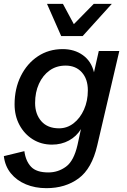

<svg xmlns="http://www.w3.org/2000/svg" viewBox="-30 -766 664 1001"><path d="M212 215Q153 215 105 195Q57 175 26.5 137.5Q-4 100 -10 48L97 22Q104 74 132 103.5Q160 133 222 133Q273 133 314 103Q355 73 374 -10L392 -93Q369 -55 329.5 -33.5Q290 -12 241 -12Q185 -12 141 -39.5Q97 -67 71.5 -114.5Q46 -162 46 -222Q46 -304 78.5 -369.5Q111 -435 167.5 -472.5Q224 -510 297 -510Q358 -510 402 -478.5Q446 -447 460 -389L485 -500H592L477 -8Q449 113 380 164Q311 215 212 215ZM278 -97Q320 -97 354 -123.5Q388 -150 408 -195Q428 -240 428 -295Q428 -354 396.5 -389Q365 -424 312 -424Q264 -424 228.5 -398.5Q193 -373 173 -329Q153 -285 153 -229Q153 -171 185.5 -134Q218 -97 278 -97ZM289 -578 215 -746H298L355 -640L459 -746H553L401 -578Z"/></svg>

Font: Work Sans Medium
Style: Italic
Weight: 500
Italic angle: -13°
Designer: Wei Huang
Foundry: Wei Huang
Version: Version 2.012; ttfautohint (v1.8.3)